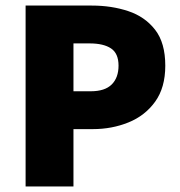

<svg xmlns="http://www.w3.org/2000/svg" viewBox="-20 -670 648 690"><path d="M72 0V-650H310Q381 -650 441 -630Q501 -610 537.5 -563Q574 -516 574 -434Q574 -355 537.5 -304.5Q501 -254 441.5 -230Q382 -206 314 -206H244V0ZM244 -342H306Q357 -342 381.5 -366.5Q406 -391 406 -434Q406 -478 379 -496Q352 -514 302 -514H244Z"/></svg>

Font: Mada Black
Style: Regular
Weight: 900
Designer: Khaled Hosny
Version: Version 1.5